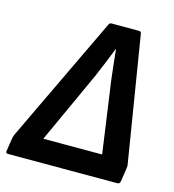

<svg xmlns="http://www.w3.org/2000/svg" viewBox="-117 -739 746 823"><g transform="rotate(15 256.0 -327.5)"><path d="M-6.7 0Q-18.5 0 -16.1 -11.1L-6.2 -73.6Q-5.2 -77.9 -3.7 -81.3Q-2.2 -84.6 -0.9 -88.6L264.3 -644.9Q268 -655 277.1 -655H399.1Q404.1 -655 406.4 -652.8Q408.8 -650.6 409.8 -644.9L499.8 -91.6Q500.8 -87.3 501 -82.7Q501.2 -78.2 500.2 -72.8L490.9 -11.8Q488.5 0 478.4 0ZM122.4 -102.1H383.5L338.6 -420.6Q334.9 -454 331 -487.1Q327.1 -520.3 324.1 -553.1H322.4Q309.8 -519.9 296 -487Q282.1 -454 268.1 -420.5Z"/></g></svg>

Font: Sofia Sans Semi Condensed
Style: Italic
Weight: 400
Italic angle: -9°
Designer: Botio Nikoltchev, Ani Petrova
Foundry: lettersoup
Version: Version 4.101